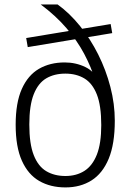

<svg xmlns="http://www.w3.org/2000/svg" viewBox="-20 -828 584 858"><path d="M272.5 9.5Q205.5 9.5 155.5 -19.2Q105.5 -48 77.8 -109.8Q50 -171.5 50 -270.5Q50 -369 77.5 -430.5Q105 -492 154.2 -520.5Q203.5 -549 269 -549Q318.5 -549 361.2 -528.5Q404 -508 434 -451.5L406 -468.5Q387.5 -528.5 356 -587.8Q324.5 -647 276.8 -702.5Q229 -758 162 -808H237.5Q291.5 -769 337.8 -711.5Q384 -654 418.8 -584.8Q453.5 -515.5 473.2 -439.8Q493 -364 493 -288.5Q493 -184.5 465.8 -118.8Q438.5 -53 389 -21.8Q339.5 9.5 272.5 9.5ZM272.5 -41.5Q321 -41.5 357 -64.2Q393 -87 412.8 -137Q432.5 -187 432.5 -269Q432.5 -355.5 412.8 -405.8Q393 -456 357 -477.5Q321 -499 272 -499Q222.5 -499 186.5 -477.8Q150.5 -456.5 130.8 -406.8Q111 -357 111 -271.5Q111 -185 130.8 -134.8Q150.5 -84.5 186.8 -63Q223 -41.5 272.5 -41.5ZM104 -617.5 97 -658 474.5 -720.5 481.5 -680Z"/></svg>

Font: Encode Sans Condensed Thin Light
Style: Regular
Weight: 300
Version: Version 3.002